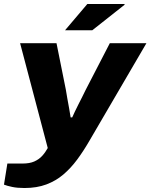

<svg xmlns="http://www.w3.org/2000/svg" viewBox="-52 -744 756 965"><path d="M71 201Q35 201 9 195.5Q-17 190 -32 184L-15 78H61Q97 78 120.5 67.5Q144 57 160 39.5Q176 22 188 0L49 -527H232L279 -293Q282 -273 286.5 -248.5Q291 -224 295.5 -199Q300 -174 303 -154H311Q316 -166 324.5 -183.5Q333 -201 342.5 -220Q352 -239 361.5 -257.5Q371 -276 378 -291L500 -527H684L396 -34Q367 16 335.5 58.5Q304 101 266.5 133Q229 165 181 183Q133 201 71 201ZM275 -592 387 -724H574V-720L412 -592Z"/></svg>

Font: Archivo SemiExpanded ExtraBold
Style: Italic
Weight: 800
Width: 6
Italic angle: -10°
Designer: Hector Gatti
Foundry: Omnibus-Type
Version: Version 2.001